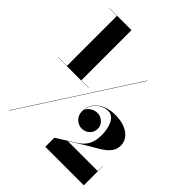

<svg xmlns="http://www.w3.org/2000/svg" viewBox="-242 -960 1214 1214"><g transform="rotate(45 365.0 -352.5)"><path d="M22 -357.5H100V-804.5H32V-806H229V-357.5H295V-356H22ZM524 -650H526.5L42.5 100H40ZM709.5 101H365V20L489 -58Q526.5 -81.5 546 -115.2Q565.5 -149 565.5 -205Q565.5 -259.5 545.2 -300.2Q525 -341 486.5 -341Q459.5 -341 434.2 -327.5Q409 -314 391.8 -290Q374.5 -266 372 -234Q377.5 -254 400.2 -269Q423 -284 448.5 -284Q475 -284 497.2 -264Q519.5 -244 519.5 -214.5Q519.5 -183 497.5 -163Q475.5 -143 446 -143Q417 -143 393.5 -165.2Q370 -187.5 370 -224Q370 -281.5 416 -318.2Q462 -355 536 -355Q610.5 -355 654 -323Q697.5 -291 697.5 -241.5Q697.5 -212 683 -190.2Q668.5 -168.5 646 -151.8Q623.5 -135 598.2 -121.2Q573 -107.5 551.5 -94L440 -25H708V-70H709.5Z"/></g></svg>

Font: Bodoni* 72pt Fatface
Style: Regular
Weight: 900
Version: Version 2.3